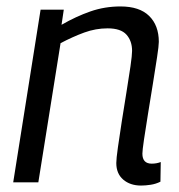

<svg xmlns="http://www.w3.org/2000/svg" viewBox="-20 -566 555 596"><path d="M106 -536H178L171 -489Q216 -515 260.5 -530.5Q305 -546 354 -546Q413 -546 443 -516.5Q473 -487 473 -436Q473 -424 467.5 -388Q462 -352 454.5 -305.5Q447 -259 439.5 -213Q432 -167 427 -133Q422 -99 422 -89Q422 -58 451 -58Q466 -58 479 -63L478 -2Q464 5 448 7.5Q432 10 418 10Q384 10 362.5 -8.5Q341 -27 341 -60Q341 -73 346 -108.5Q351 -144 358 -189Q365 -234 372.5 -279.5Q380 -325 385 -360Q390 -395 390 -408Q390 -439 372.5 -458.5Q355 -478 314 -478Q277 -478 241.5 -465Q206 -452 168 -432L99 0H21Z"/></svg>

Font: Georama
Style: Italic
Weight: 400
Italic angle: -9°
Designer: Jean-Baptiste Levee
Foundry: Production Type
Version: Version 1.000